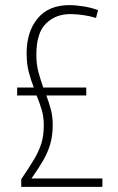

<svg xmlns="http://www.w3.org/2000/svg" viewBox="-20 -730 459 750"><path d="M63 0V-30Q93 -74 112.5 -106.5Q132 -139 141.5 -169.5Q151 -200 151 -241Q151 -275 142.5 -302.5Q134 -330 123 -357H47V-388H112Q101 -416 92.5 -448Q84 -480 84 -522Q84 -606 127 -658Q170 -710 251 -710Q277 -710 309.5 -704.5Q342 -699 363 -690L355 -660Q333 -667 305.5 -671Q278 -675 255 -675Q197 -675 159.5 -638Q122 -601 122 -516Q122 -478 130.5 -447Q139 -416 149 -388H317V-357H161Q171 -331 178.5 -303Q186 -275 186 -243Q186 -201 176.5 -168Q167 -135 148.5 -103Q130 -71 103 -33H380V0Z"/></svg>

Font: Georama SemiCondensed ExtraLight
Style: Regular
Weight: 200
Width: 4
Designer: Jean-Baptiste Levee
Foundry: Production Type
Version: Version 1.000